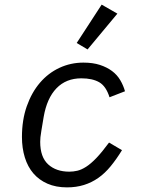

<svg xmlns="http://www.w3.org/2000/svg" viewBox="-20 -799 640 831"><path d="M270 12Q222 12 185.5 -4Q149 -20 124.5 -48.5Q100 -77 87.5 -117.5Q75 -158 75 -206Q75 -280 96 -339.5Q117 -399 153 -441Q189 -483 237.5 -505.5Q286 -528 341 -528Q382 -528 412.5 -518Q443 -508 465 -491.5Q487 -475 500.5 -452Q514 -429 521 -404L454 -378Q439 -426 409.5 -443Q380 -460 332 -460Q266 -460 224.5 -417Q183 -374 169 -293L159 -233Q156 -215 155 -205Q154 -195 154 -185Q154 -119 188.5 -87.5Q223 -56 280 -56Q297 -56 314.5 -60Q332 -64 352.5 -77Q373 -90 397 -115Q421 -140 452 -182L508 -149Q484 -110 459 -79.5Q434 -49 405.5 -29Q377 -9 343.5 1.5Q310 12 270 12ZM359 -585 312 -613 420 -779 488 -740Z"/></svg>

Font: IBM Plex Mono
Style: Italic
Weight: 400
Italic angle: -9°
Monospace: yes
Designer: Mike Abbink, Paul van der Laan, Pieter van Rosmalen
Foundry: Bold Monday
Version: Version 2.3